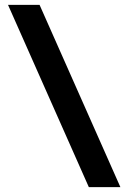

<svg xmlns="http://www.w3.org/2000/svg" viewBox="-20 -731 529 791"><path d="M346 40 13 -711H143L476 40Z"/></svg>

Font: CyStack Display SemiBold
Style: Regular
Weight: 600
Designer: Weizhong Zhang
Foundry: 本地遙控
Version: Version 1.000;Glyphs 3.1.2 (3151)